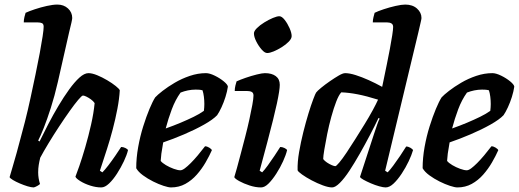

<svg xmlns="http://www.w3.org/2000/svg" viewBox="-20 -820 2270 840"><path d="M128 0Q117 0 100.5 -5Q84 -10 66.5 -17.5Q49 -25 36.5 -32.5Q24 -40 22 -45Q26 -60 34.5 -87.5Q43 -115 52.5 -150Q62 -185 71.5 -221Q81 -257 89 -287Q102 -338 113.5 -391.5Q125 -445 135.5 -495Q146 -545 154 -588Q162 -631 166.5 -661Q171 -691 171 -703Q171 -715 164 -718.5Q157 -722 144 -722H84Q84 -734 87 -746Q90 -758 92 -764Q107 -771 132.5 -779.5Q158 -788 185 -794Q212 -800 231 -800Q259 -800 277.5 -783Q296 -766 296 -741Q296 -737 292.5 -721Q289 -705 282 -677L233 -461Q219 -400 202.5 -348.5Q186 -297 171.5 -260.5Q157 -224 147 -205L153 -201Q170 -236 191 -276.5Q212 -317 235.5 -356.5Q259 -396 282.5 -428.5Q306 -461 327.5 -480.5Q349 -500 367 -500Q383 -500 405 -491Q427 -482 449 -469Q471 -456 486.5 -443.5Q502 -431 504 -425Q502 -388 493.5 -343.5Q485 -299 473 -253.5Q461 -208 448.5 -169.5Q436 -131 427.5 -105Q419 -79 417 -73L428 -66Q439 -77 454 -96.5Q469 -116 484 -138Q499 -160 510 -177Q519 -177 528.5 -172.5Q538 -168 540 -163Q535 -142 522 -114.5Q509 -87 492 -60.5Q475 -34 457 -17Q439 0 423 0Q400 0 375 -8Q350 -16 331.5 -27.5Q313 -39 310 -47Q315 -59 327 -93.5Q339 -128 353 -176Q367 -224 378.5 -275Q390 -326 394 -369Q388 -378 377.5 -385.5Q367 -393 357.5 -397.5Q348 -402 343 -402Q338 -402 322 -383Q306 -364 284 -333Q262 -302 238 -265.5Q214 -229 192.5 -193.5Q171 -158 156 -130Q152 -114 149.5 -98.5Q147 -83 147 -66Q147 -53 149 -40.5Q151 -28 155 -15Q151 -11 143 -6.5Q135 -2 128 0Z M728 0Q717 0 695.5 -7Q674 -14 650 -26Q626 -38 605.5 -53Q585 -68 576 -84Q576 -129 584.5 -176.5Q593 -224 606.5 -267Q620 -310 634 -343.5Q648 -377 659 -394Q669 -405 691.5 -422.5Q714 -440 744.5 -458Q775 -476 810.5 -488Q846 -500 881 -500Q897 -500 919.5 -489Q942 -478 959 -464Q976 -450 977 -441Q974 -420 966.5 -396Q959 -372 949 -350.5Q939 -329 930 -316Q912 -297 873 -275Q834 -253 786 -232.5Q738 -212 694 -197Q688 -164 686 -148Q684 -132 683 -116Q690 -107 706 -97.5Q722 -88 740 -81.5Q758 -75 769 -75Q777 -75 788.5 -83.5Q800 -92 814.5 -106.5Q829 -121 845 -140Q861 -159 877 -180Q886 -180 895.5 -174Q905 -168 907 -163Q896 -138 879.5 -109.5Q863 -81 841 -56Q819 -31 791 -15.5Q763 0 728 0ZM705 -258Q739 -270 770 -283Q801 -296 827.5 -309Q854 -322 872 -335Q873 -343 873.5 -350.5Q874 -358 874 -365Q874 -381 872 -397Q870 -413 866 -425Q858 -427 851 -427.5Q844 -428 836 -428Q819 -428 802 -424.5Q785 -421 770 -415Q747 -383 731.5 -341.5Q716 -300 705 -258Z M1122 0Q1098 0 1072 -8.5Q1046 -17 1027 -27.5Q1008 -38 1005 -45Q1009 -57 1016.5 -84.5Q1024 -112 1033.5 -148Q1043 -184 1053 -222.5Q1063 -261 1071 -297.5Q1079 -334 1084 -361.5Q1089 -389 1089 -402Q1089 -414 1081 -418Q1073 -422 1059 -422H1007Q1007 -434 1010 -446Q1013 -458 1015 -464Q1030 -471 1054.5 -479.5Q1079 -488 1103 -494Q1127 -500 1139 -500Q1169 -500 1186.5 -487Q1204 -474 1204 -449Q1204 -438 1201 -418Q1198 -398 1191.5 -367.5Q1185 -337 1174.5 -295Q1164 -253 1149.5 -198Q1135 -143 1116 -73L1127 -66Q1137 -76 1151.5 -96Q1166 -116 1181 -138.5Q1196 -161 1206 -177Q1215 -177 1224.5 -172.5Q1234 -168 1236 -163Q1231 -142 1218.5 -114.5Q1206 -87 1189 -60.5Q1172 -34 1155 -17Q1138 0 1122 0ZM1149 -588Q1138 -588 1124.5 -603.5Q1111 -619 1101 -639Q1091 -659 1091 -674Q1091 -684 1104 -697Q1117 -710 1136.5 -722Q1156 -734 1174 -741.5Q1192 -749 1202 -749Q1213 -749 1225.5 -733Q1238 -717 1247 -696.5Q1256 -676 1256 -662Q1256 -651 1243.5 -638Q1231 -625 1212.5 -613.5Q1194 -602 1177 -595Q1160 -588 1149 -588Z M1433 0Q1417 0 1392.5 -9Q1368 -18 1343.5 -31Q1319 -44 1301.5 -56.5Q1284 -69 1282 -75Q1281 -111 1288.5 -154.5Q1296 -198 1307 -242Q1318 -286 1329.5 -323.5Q1341 -361 1350.5 -386Q1360 -411 1363 -415Q1368 -422 1385 -436Q1402 -450 1423 -464.5Q1444 -479 1462 -489.5Q1480 -500 1490 -500Q1509 -500 1536 -491.5Q1563 -483 1593 -469.5Q1623 -456 1652 -440Q1654 -450 1659.5 -476Q1665 -502 1672 -536.5Q1679 -571 1685.5 -605Q1692 -639 1696 -665.5Q1700 -692 1700 -702Q1700 -713 1692.5 -717.5Q1685 -722 1673 -722H1611Q1611 -733 1614 -745Q1617 -757 1619 -764Q1633 -771 1658.5 -779.5Q1684 -788 1710.5 -794Q1737 -800 1753 -800Q1785 -800 1804.5 -782.5Q1824 -765 1824 -741Q1824 -737 1819.5 -718Q1815 -699 1810 -677L1665 -73L1676 -66Q1686 -76 1700.5 -95.5Q1715 -115 1730.5 -138Q1746 -161 1757 -179Q1766 -179 1775.5 -173.5Q1785 -168 1787 -163Q1781 -142 1768 -114.5Q1755 -87 1737.5 -60.5Q1720 -34 1702 -17Q1684 0 1667 0Q1657 0 1639 -5Q1621 -10 1602.5 -18Q1584 -26 1570.5 -33.5Q1557 -41 1555 -46L1616 -233Q1624 -257 1630.5 -276Q1637 -295 1641 -301L1636 -304Q1620 -270 1598.5 -229Q1577 -188 1554 -147.5Q1531 -107 1509 -73.5Q1487 -40 1467 -20Q1447 0 1433 0ZM1447 -93Q1451 -93 1464.5 -109Q1478 -125 1496 -152Q1514 -179 1534.5 -211.5Q1555 -244 1575 -276.5Q1595 -309 1610.5 -337.5Q1626 -366 1634 -384Q1583 -400 1544 -407.5Q1505 -415 1473 -416Q1462 -404 1451 -375.5Q1440 -347 1429.5 -309Q1419 -271 1411.5 -233.5Q1404 -196 1399 -166Q1394 -136 1394 -124Q1400 -116 1410.5 -109Q1421 -102 1431.5 -97.5Q1442 -93 1447 -93Z M1981 0Q1970 0 1948.5 -7Q1927 -14 1903 -26Q1879 -38 1858.5 -53Q1838 -68 1829 -84Q1829 -129 1837.5 -176.5Q1846 -224 1859.5 -267Q1873 -310 1887 -343.5Q1901 -377 1912 -394Q1922 -405 1944.5 -422.5Q1967 -440 1997.5 -458Q2028 -476 2063.5 -488Q2099 -500 2134 -500Q2150 -500 2172.5 -489Q2195 -478 2212 -464Q2229 -450 2230 -441Q2227 -420 2219.5 -396Q2212 -372 2202 -350.5Q2192 -329 2183 -316Q2165 -297 2126 -275Q2087 -253 2039 -232.5Q1991 -212 1947 -197Q1941 -164 1939 -148Q1937 -132 1936 -116Q1943 -107 1959 -97.5Q1975 -88 1993 -81.5Q2011 -75 2022 -75Q2030 -75 2041.5 -83.5Q2053 -92 2067.5 -106.5Q2082 -121 2098 -140Q2114 -159 2130 -180Q2139 -180 2148.5 -174Q2158 -168 2160 -163Q2149 -138 2132.5 -109.5Q2116 -81 2094 -56Q2072 -31 2044 -15.5Q2016 0 1981 0ZM1958 -258Q1992 -270 2023 -283Q2054 -296 2080.5 -309Q2107 -322 2125 -335Q2126 -343 2126.5 -350.5Q2127 -358 2127 -365Q2127 -381 2125 -397Q2123 -413 2119 -425Q2111 -427 2104 -427.5Q2097 -428 2089 -428Q2072 -428 2055 -424.5Q2038 -421 2023 -415Q2000 -383 1984.5 -341.5Q1969 -300 1958 -258Z"/></svg>

Font: Texturina 12pt
Style: Bold Italic
Weight: 700
Italic angle: -11°
Designer: Guillermo Torres Carreño
Foundry: Omnibus-Type
Version: Version 1.002